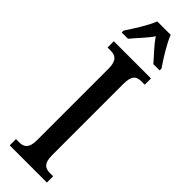

<svg xmlns="http://www.w3.org/2000/svg" viewBox="-313 -931 931 931"><g transform="rotate(45 153.0 -465.5)"><path d="M23 -784V-771H66C92 -803 128 -838 153 -875C177 -838 213 -803 240 -771H283V-784C257 -822 216 -886 199 -931H107C90 -886 48 -822 23 -784ZM26 0H281V-43H258C227 -43 205 -56 205 -111V-602C205 -659 226 -671 258 -671H281V-714H26V-671H49C78 -671 102 -659 102 -602V-110C102 -55 78 -43 49 -43H26Z"/></g></svg>

Font: Noto Serif Bengali ExtraCondensed Medium
Style: Regular
Weight: 500
Width: 2
Designer: Juan Bruce, Universal Thirst, Indian Type Foundry and the Monotype Design Team.
Foundry: Monotype Imaging Inc.
Version: Version 2.003